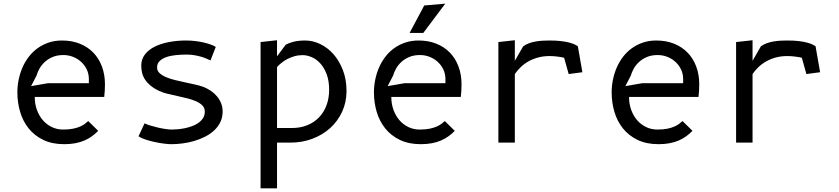

<svg xmlns="http://www.w3.org/2000/svg" viewBox="-20 -780 4590 1050"><path d="M517 -64.5Q501.5 -48.5 483 -35Q464.5 -21.5 442 -11.8Q419.5 -2 392.2 3.2Q365 8.5 331.5 8.5Q265 8.5 216.5 -15Q168 -38.5 136.5 -78Q105 -117.5 90 -168.5Q75 -219.5 75 -275Q75 -310.5 82.2 -345.2Q89.5 -380 103.2 -411.5Q117 -443 137.8 -470Q158.5 -497 185.8 -516.5Q213 -536 246.2 -547.2Q279.5 -558.5 319 -558.5Q373 -558.5 416.5 -541Q460 -523.5 490.5 -492Q521 -460.5 537.5 -416.2Q554 -372 554 -319Q554 -303.5 553 -285Q552 -266.5 550 -250H170Q170 -211.5 182 -178.8Q194 -146 214.8 -122.2Q235.5 -98.5 263.8 -85Q292 -71.5 325 -71.5Q357 -71.5 379.8 -76.2Q402.5 -81 418.2 -88Q434 -95 444.5 -103Q455 -111 462.5 -118ZM466 -325V-347Q466 -375.5 454.8 -399.5Q443.5 -423.5 424.2 -441.2Q405 -459 379.8 -469Q354.5 -479 326.5 -479Q293 -479 267.8 -468.2Q242.5 -457.5 224.5 -440.8Q206.5 -424 195.5 -404Q184.5 -384 179.5 -366L150 -309L242.5 -325Z M1131 -449.5Q1121.5 -454 1108.2 -459.8Q1095 -465.5 1078.5 -470.2Q1062 -475 1042.2 -478.2Q1022.5 -481.5 1000 -481.5Q969.5 -481.5 940.5 -478.5Q911.5 -475.5 889 -467.5Q866.5 -459.5 852.8 -446Q839 -432.5 839 -411Q839 -393 852.5 -380.2Q866 -367.5 887.8 -358.2Q909.5 -349 937 -342.2Q964.5 -335.5 992.5 -329.5Q1020.5 -323.5 1046.5 -317.8Q1072.5 -312 1091.5 -305Q1113.5 -296.5 1132.8 -283.5Q1152 -270.5 1166.5 -253.2Q1181 -236 1189.2 -215.2Q1197.5 -194.5 1197.5 -170.5Q1197.5 -138 1185 -112.2Q1172.5 -86.5 1151.2 -66.8Q1130 -47 1102 -32.8Q1074 -18.5 1042.8 -9.2Q1011.5 0 979.2 4.2Q947 8.5 917.5 8.5Q900.5 8.5 875.2 5.2Q850 2 823.8 -3.8Q797.5 -9.5 774 -17.5Q750.5 -25.5 737.5 -34.5L770.5 -105.5Q782.5 -99.5 802 -93.5Q821.5 -87.5 843 -82.5Q864.5 -77.5 884.8 -74.5Q905 -71.5 918.5 -71.5Q934 -71.5 953.2 -73.2Q972.5 -75 992.8 -79.2Q1013 -83.5 1032.2 -90.8Q1051.5 -98 1066.5 -109Q1081.5 -120 1090.8 -135Q1100 -150 1100 -170Q1100 -189.5 1087 -203Q1074 -216.5 1052.5 -226Q1031 -235.5 1004.2 -242.2Q977.5 -249 949.5 -255Q921.5 -261 895.5 -267.2Q869.5 -273.5 850 -283Q821.5 -296.5 802.8 -312.2Q784 -328 772.8 -345.5Q761.5 -363 757 -382Q752.5 -401 752.5 -421Q752.5 -456.5 772.8 -482.5Q793 -508.5 827 -525.2Q861 -542 905 -550.2Q949 -558.5 997 -558.5Q1023 -558.5 1047.8 -555.5Q1072.5 -552.5 1094.2 -547.5Q1116 -542.5 1133 -536.2Q1150 -530 1160 -523.5Z M1495 -80H1577Q1623 -80 1660.5 -95.2Q1698 -110.5 1724.5 -138Q1751 -165.5 1765.5 -204Q1780 -242.5 1780 -289Q1780 -338 1766.5 -373.8Q1753 -409.5 1732 -432.8Q1711 -456 1685.2 -467.2Q1659.5 -478.5 1635 -478.5Q1610.5 -478.5 1589.2 -472.2Q1568 -466 1550.2 -456.5Q1532.5 -447 1518.5 -435.5Q1504.5 -424 1495 -413.5ZM1405 250V-550L1495 -560V-472L1542.5 -535.5Q1557 -544 1583.8 -551.2Q1610.5 -558.5 1649.5 -558.5Q1691 -558.5 1731.5 -539Q1772 -519.5 1803.8 -483.5Q1835.5 -447.5 1855.2 -396.5Q1875 -345.5 1875 -282.5Q1875 -221 1851.2 -169.2Q1827.5 -117.5 1785.8 -79.8Q1744 -42 1688 -21Q1632 0 1567.5 0H1495V250Z M2467 -64.5Q2451.5 -48.5 2433 -35Q2414.5 -21.5 2392 -11.8Q2369.5 -2 2342.2 3.2Q2315 8.5 2281.5 8.5Q2215 8.5 2166.5 -15Q2118 -38.5 2086.5 -78Q2055 -117.5 2040 -168.5Q2025 -219.5 2025 -275Q2025 -310.5 2032.2 -345.2Q2039.5 -380 2053.2 -411.5Q2067 -443 2087.8 -470Q2108.5 -497 2135.8 -516.5Q2163 -536 2196.2 -547.2Q2229.5 -558.5 2269 -558.5Q2323 -558.5 2366.5 -541Q2410 -523.5 2440.5 -492Q2471 -460.5 2487.5 -416.2Q2504 -372 2504 -319Q2504 -303.5 2503 -285Q2502 -266.5 2500 -250H2120Q2120 -211.5 2132 -178.8Q2144 -146 2164.8 -122.2Q2185.5 -98.5 2213.8 -85Q2242 -71.5 2275 -71.5Q2307 -71.5 2329.8 -76.2Q2352.5 -81 2368.2 -88Q2384 -95 2394.5 -103Q2405 -111 2412.5 -118ZM2416 -325V-347Q2416 -375.5 2404.8 -399.5Q2393.5 -423.5 2374.2 -441.2Q2355 -459 2329.8 -469Q2304.5 -479 2276.5 -479Q2243 -479 2217.8 -468.2Q2192.5 -457.5 2174.5 -440.8Q2156.5 -424 2145.5 -404Q2134.5 -384 2129.5 -366L2100 -309L2192.5 -325ZM2300 -750 2415 -760 2295 -600H2220Z M2795.5 -447.5 2841 -526.5Q2855 -537 2873 -543.5Q2891 -550 2910 -553.2Q2929 -556.5 2948.2 -557.5Q2967.5 -558.5 2985 -558.5Q3022.5 -558.5 3049 -555.2Q3075.5 -552 3093.8 -547Q3112 -542 3123 -536.8Q3134 -531.5 3140 -527.5L3165 -385L3090 -375L3065 -464Q3061 -465.5 3052.5 -467Q3044 -468.5 3033 -470Q3022 -471.5 3009.8 -472.5Q2997.5 -473.5 2986.5 -473.5Q2952.5 -473.5 2923.5 -465.8Q2894.5 -458 2870.5 -444.5Q2846.5 -431 2827.8 -413Q2809 -395 2795.5 -375V0H2705.5V-550L2795.5 -560Z M3767 -64.5Q3751.5 -48.5 3733 -35Q3714.5 -21.5 3692 -11.8Q3669.5 -2 3642.2 3.2Q3615 8.5 3581.5 8.5Q3515 8.5 3466.5 -15Q3418 -38.5 3386.5 -78Q3355 -117.5 3340 -168.5Q3325 -219.5 3325 -275Q3325 -310.5 3332.2 -345.2Q3339.5 -380 3353.2 -411.5Q3367 -443 3387.8 -470Q3408.5 -497 3435.8 -516.5Q3463 -536 3496.2 -547.2Q3529.5 -558.5 3569 -558.5Q3623 -558.5 3666.5 -541Q3710 -523.5 3740.5 -492Q3771 -460.5 3787.5 -416.2Q3804 -372 3804 -319Q3804 -303.5 3803 -285Q3802 -266.5 3800 -250H3420Q3420 -211.5 3432 -178.8Q3444 -146 3464.8 -122.2Q3485.5 -98.5 3513.8 -85Q3542 -71.5 3575 -71.5Q3607 -71.5 3629.8 -76.2Q3652.5 -81 3668.2 -88Q3684 -95 3694.5 -103Q3705 -111 3712.5 -118ZM3716 -325V-347Q3716 -375.5 3704.8 -399.5Q3693.5 -423.5 3674.2 -441.2Q3655 -459 3629.8 -469Q3604.5 -479 3576.5 -479Q3543 -479 3517.8 -468.2Q3492.5 -457.5 3474.5 -440.8Q3456.5 -424 3445.5 -404Q3434.5 -384 3429.5 -366L3400 -309L3492.5 -325Z M4095.5 -447.5 4141 -526.5Q4155 -537 4173 -543.5Q4191 -550 4210 -553.2Q4229 -556.5 4248.2 -557.5Q4267.5 -558.5 4285 -558.5Q4322.5 -558.5 4349 -555.2Q4375.5 -552 4393.8 -547Q4412 -542 4423 -536.8Q4434 -531.5 4440 -527.5L4465 -385L4390 -375L4365 -464Q4361 -465.5 4352.5 -467Q4344 -468.5 4333 -470Q4322 -471.5 4309.8 -472.5Q4297.5 -473.5 4286.5 -473.5Q4252.5 -473.5 4223.5 -465.8Q4194.5 -458 4170.5 -444.5Q4146.5 -431 4127.8 -413Q4109 -395 4095.5 -375V0H4005.5V-550L4095.5 -560Z"/></svg>

Font: B612 Mono
Style: Regular
Weight: 400
Version: Version 1.005